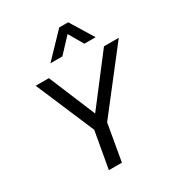

<svg xmlns="http://www.w3.org/2000/svg" viewBox="-217 -1086 1135 1225"><g transform="rotate(-30 350.5 -473.5)"><path d="M272 -270 89 -700H186L329 -357L592 -700H701L367 -270L320 0H224ZM405 -947H471L575 -777H492L430 -884L330 -777H242Z"/></g></svg>

Font: Bai Jamjuree Medium
Style: Italic
Weight: 500
Italic angle: -10°
Version: Version 1.000; ttfautohint (v1.6)